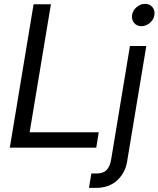

<svg xmlns="http://www.w3.org/2000/svg" viewBox="-20 -749 804 974"><path d="M29.8 0 150.4 -727.5H238.3L130.4 -78.1H481L468.3 0ZM639.2 -515.6H722.2L624.5 72.3Q615.2 128.4 574 166.3Q532.7 204.1 467.3 204.1H431.2L443.4 130.9H471.7Q503.4 130.9 520.5 113.8Q537.6 96.7 543.9 59.6ZM697.3 -616.2Q673.8 -616.2 660.2 -632.8Q646.5 -649.4 649.9 -672.9Q653.8 -696.3 673.1 -712.9Q692.4 -729.5 715.8 -729.5Q739.3 -729.5 753.2 -712.9Q767.1 -696.3 763.2 -672.9Q759.8 -649.4 740.2 -632.8Q720.7 -616.2 697.3 -616.2Z"/></svg>

Font: Inter Display
Style: Italic
Weight: 400
Italic angle: -9.39999°
Designer: Rasmus Andersson
Foundry: rsms
Version: Version 4.000;git-a52131595